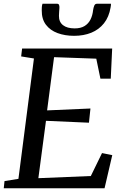

<svg xmlns="http://www.w3.org/2000/svg" viewBox="-21 -1001 656 1021"><path d="M-1 0 3 -38 77 -50 159.5 -690 91.5 -701 96.5 -743H575.5L568 -582.5H513L491 -689L266.5 -697L229.5 -414L460 -424L452 -348.5L223.5 -358.5L183 -53.5L462 -65L521.5 -187L576 -176L535 0ZM283 -981Q290.5 -981 293 -974.8Q295.5 -968.5 295 -959Q294.5 -950 293.5 -938Q292.5 -926 292.5 -917Q292 -884.5 314 -867.2Q336 -850 376 -850Q408 -850 428.5 -862.5Q449 -875 460 -896.8Q471 -918.5 474 -946.5Q476 -960.5 480.2 -970.8Q484.5 -981 494 -981H569Q569 -977.5 568.8 -973Q568.5 -968.5 567 -961Q558.5 -910.5 531.8 -877Q505 -843.5 464.5 -827Q424 -810.5 373 -810.5Q324.5 -810.5 285.2 -825Q246 -839.5 223.2 -869.5Q200.5 -899.5 201 -946Q201 -954.5 201.5 -963.5Q202 -972.5 205 -981Z"/></svg>

Font: Merriweather 28pt
Style: Italic
Weight: 400
Italic angle: -7.8°
Version: Version 2.101